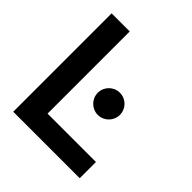

<svg xmlns="http://www.w3.org/2000/svg" viewBox="-192 -846 981 981"><g transform="rotate(45 298.0 -355.5)"><path d="M293 -374C293 -330.1 329.1 -293.9 373 -293.9C417.5 -293.9 453.1 -330.1 453.1 -374C453.1 -418.5 417.5 -454.1 373 -454.1C329.1 -454.1 293 -418.5 293 -374ZM56.2 -710.9V0H536.6V-117.2H187V-710.9Z"/></g></svg>

Font: Tuffy
Style: Bold
Weight: 700
Designer: Thatcher Ulrich, Karoly Barta, Michael Everson
Version: Version 001.270